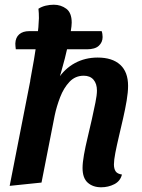

<svg xmlns="http://www.w3.org/2000/svg" viewBox="-20 -774 602 814"><path d="M409 20Q374 20 352 0.5Q330 -19 330 -62Q330 -84 336 -118Q342 -152 351.5 -191Q361 -230 369.5 -268.5Q378 -307 384.5 -339Q391 -371 391 -390Q391 -419 376.5 -436Q362 -453 335 -453Q299 -453 274.5 -427Q250 -401 235 -362Q220 -323 212 -285L156 0L21 14L111 -445L224 -437Q254 -483 297.5 -506.5Q341 -530 394 -530Q456 -530 489.5 -499.5Q523 -469 523 -410Q523 -383 517 -347.5Q511 -312 502 -272.5Q493 -233 484 -195Q475 -157 469 -126Q463 -95 463 -77Q463 -59 470 -48Q477 -37 497 -34Q490 -6 464.5 7Q439 20 409 20ZM222 -414 108 -432Q116 -473 124 -521Q132 -569 138 -615Q144 -661 145 -697Q145 -708 144.5 -718Q144 -728 143 -737Q157 -746 174 -750Q191 -754 208 -754Q238 -754 261 -737Q284 -720 284 -678Q284 -665 280 -641Q276 -617 269.5 -587.5Q263 -558 255 -526.5Q247 -495 238.5 -466Q230 -437 222 -414ZM47 -565Q46 -571 45.5 -578.5Q45 -586 45 -590Q46 -615 61.5 -628.5Q77 -642 104 -642H411Q413 -637 414 -630Q415 -623 415 -617Q415 -595 399 -580Q383 -565 348 -565Z"/></svg>

Font: Sansita Swashed Light Medium
Style: Regular
Weight: 500
Version: Version 1.003